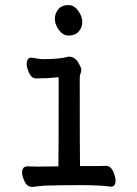

<svg xmlns="http://www.w3.org/2000/svg" viewBox="-20 -724 540 756"><path d="M250 -584Q228 -584 212 -606Q196 -628 196 -649.5Q196 -671 209.5 -687.5Q223 -704 250 -704Q272 -704 288 -681.5Q304 -659 304 -637.5Q304 -616 290 -600Q276 -584 250 -584ZM67 -45Q67 -69 88 -69L128 -68L210 -69Q211 -126 211 -420Q168 -416 163 -416Q158 -416 146.5 -416Q135 -416 123 -415Q104 -415 94 -438Q85 -459 85 -471Q85 -497 104 -497H105Q139 -491 148 -491Q216 -491 250 -501H251Q278 -501 293 -469Q300 -457 300 -449Q300 -441 297 -434.5Q294 -428 294 -416Q294 -141 295 -70Q384 -70 397 -71Q416 -71 426 -48Q435 -27 435 -12Q435 11 416 11H415Q380 5 294.5 5Q209 5 153 7Q108 12 107 12Q87 12 77 -9Q67 -30 67 -45Z"/></svg>

Font: Moon Stars Kai HW
Style: Bold
Weight: 700
Designer: GuiWonder
Version: Version 1.101